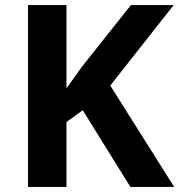

<svg xmlns="http://www.w3.org/2000/svg" viewBox="-20 -734 704 754"><path d="M664 0H492L305 -301L241 -255V0H90V-714H241V-387Q256 -408 271 -429Q286 -450 301 -471L494 -714H662L413 -398Z"/></svg>

Font: Noto Sans Telugu
Style: Bold
Weight: 700
Designer: Jelle Bosma - Monotype Design Team
Foundry: Monotype Imaging Inc.
Version: Version 2.005; ttfautohint (v1.8.4.7-5d5b)